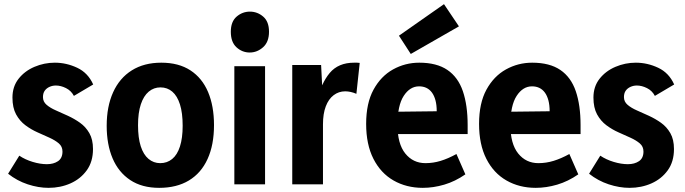

<svg xmlns="http://www.w3.org/2000/svg" viewBox="-20 -888 3300 925"><path d="M214 17Q165 17 113.5 0Q62 -17 19 -51L73 -138Q101 -119 137.5 -108Q174 -97 206 -97Q238 -97 259.5 -111.5Q281 -126 281 -158Q281 -182 263.5 -197Q246 -212 218.5 -224.5Q191 -237 160.5 -250.5Q130 -264 102.5 -284.5Q75 -305 57.5 -337Q40 -369 40 -418Q40 -471 69.5 -508.5Q99 -546 146 -566Q193 -586 244 -586Q300 -586 352 -561.5Q404 -537 429 -481L336 -426Q323 -451 298 -463.5Q273 -476 249 -476Q233 -476 218.5 -469.5Q204 -463 195.5 -451Q187 -439 187 -420Q187 -398 204.5 -383Q222 -368 249.5 -356Q277 -344 307.5 -330Q338 -316 365.5 -296.5Q393 -277 410.5 -246.5Q428 -216 428 -170Q428 -109 398 -67.5Q368 -26 319.5 -4.5Q271 17 214 17Z M860 -282Q860 -344 847 -385Q834 -426 810 -446.5Q786 -467 753 -467Q721 -467 696.5 -446.5Q672 -426 658.5 -385.5Q645 -345 645 -285Q645 -224 658 -183.5Q671 -143 695.5 -122.5Q720 -102 752 -102Q785 -102 809.5 -122Q834 -142 847 -182.5Q860 -223 860 -282ZM1011 -285Q1011 -190 980 -122Q949 -54 890 -18.5Q831 17 747 17Q664 17 607.5 -20.5Q551 -58 522.5 -125Q494 -192 494 -282Q494 -375 525 -443.5Q556 -512 615 -549Q674 -586 757 -586Q841 -586 897.5 -549Q954 -512 982.5 -444.5Q1011 -377 1011 -285Z M1109 0V-569H1257V0ZM1183 -635Q1147 -635 1119.5 -660Q1092 -685 1092 -735Q1092 -784 1120 -808Q1148 -832 1184 -832Q1220 -832 1248 -808Q1276 -784 1276 -735Q1276 -686 1247.5 -660.5Q1219 -635 1183 -635Z M1388 0V-575H1527L1536 -398H1506Q1527 -487 1568.5 -536.5Q1610 -586 1686 -586Q1693 -586 1699.5 -586Q1706 -586 1713 -585L1697 -436Q1669 -448 1643 -448Q1612 -448 1587.5 -429.5Q1563 -411 1549.5 -375.5Q1536 -340 1536 -289V0Z M2017 17Q1938 17 1876 -18.5Q1814 -54 1779 -123Q1744 -192 1744 -291Q1744 -391 1779.5 -456Q1815 -521 1873.5 -553.5Q1932 -586 2000 -586Q2084 -586 2135.5 -551Q2187 -516 2210 -448.5Q2233 -381 2233 -285V-242H1827L1829 -349L2084 -352Q2084 -382 2078 -404.5Q2072 -427 2061 -442Q2050 -457 2034.5 -464.5Q2019 -472 1999 -472Q1955 -472 1925 -426Q1895 -380 1895 -286Q1895 -195 1932.5 -148.5Q1970 -102 2030 -102Q2067 -102 2103 -113Q2139 -124 2179 -146L2222 -48Q2173 -14 2120.5 1.5Q2068 17 2017 17ZM1959 -628 1902 -716 2119 -868 2191 -761Z M2561 17Q2482 17 2420 -18.5Q2358 -54 2323 -123Q2288 -192 2288 -291Q2288 -391 2323.5 -456Q2359 -521 2417.5 -553.5Q2476 -586 2544 -586Q2628 -586 2679.5 -551Q2731 -516 2754 -448.5Q2777 -381 2777 -285V-242H2371L2373 -349L2628 -352Q2628 -382 2622 -404.5Q2616 -427 2605 -442Q2594 -457 2578.5 -464.5Q2563 -472 2543 -472Q2499 -472 2469 -426Q2439 -380 2439 -286Q2439 -195 2476.5 -148.5Q2514 -102 2574 -102Q2611 -102 2647 -113Q2683 -124 2723 -146L2766 -48Q2717 -14 2664.5 1.5Q2612 17 2561 17Z M3013 17Q2964 17 2912.5 0Q2861 -17 2818 -51L2872 -138Q2900 -119 2936.5 -108Q2973 -97 3005 -97Q3037 -97 3058.5 -111.5Q3080 -126 3080 -158Q3080 -182 3062.5 -197Q3045 -212 3017.5 -224.5Q2990 -237 2959.5 -250.5Q2929 -264 2901.5 -284.5Q2874 -305 2856.5 -337Q2839 -369 2839 -418Q2839 -471 2868.5 -508.5Q2898 -546 2945 -566Q2992 -586 3043 -586Q3099 -586 3151 -561.5Q3203 -537 3228 -481L3135 -426Q3122 -451 3097 -463.5Q3072 -476 3048 -476Q3032 -476 3017.5 -469.5Q3003 -463 2994.5 -451Q2986 -439 2986 -420Q2986 -398 3003.5 -383Q3021 -368 3048.5 -356Q3076 -344 3106.5 -330Q3137 -316 3164.5 -296.5Q3192 -277 3209.5 -246.5Q3227 -216 3227 -170Q3227 -109 3197 -67.5Q3167 -26 3118.5 -4.5Q3070 17 3013 17Z"/></svg>

Font: Yaldevi ExtraLight
Style: Bold
Weight: 700
Version: Version 1.100